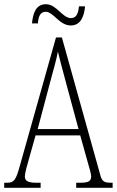

<svg xmlns="http://www.w3.org/2000/svg" viewBox="-21 -892 555 912"><path d="M315 -771C365 -771 379 -819 383 -862H354C351 -832 344 -806 316 -806C275 -806 248 -872 197 -872C146 -872 135 -822 131 -781H159C161 -811 169 -836 196 -836C233 -836 261 -771 315 -771ZM-1 0H172V-24H150C109 -24 97 -35 97 -54C97 -70 108 -107 115 -132L148 -249H360L397 -117C404 -93 412 -65 412 -55C412 -33 402 -24 361 -24H341V0H514V-24H506C473 -24 463 -31 455 -62L273 -714H245L74 -107C55 -37 46 -24 13 -24H-1ZM158 -279 218 -505C233 -561 248 -612 254 -647C262 -613 275 -564 295 -490L352 -279Z"/></svg>

Font: Noto Serif Khmer ExtraCondensed ExtraLight
Style: Regular
Weight: 200
Width: 2
Designer: Danh Hong and the Monotype Design Team
Foundry: Monotype Imaging Inc.
Version: Version 2.004